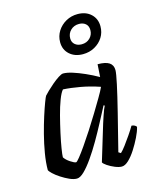

<svg xmlns="http://www.w3.org/2000/svg" viewBox="-113 -834 748 913"><g transform="rotate(-15 260.5 -377.5)"><path d="M152 0Q136 0 116 -9Q96 -18 76 -31Q56 -44 43 -56.5Q30 -69 28 -75Q28 -112 35.5 -156.5Q43 -201 54.5 -245.5Q66 -290 78 -327.5Q90 -365 99.5 -390Q109 -415 112 -419Q117 -425 131 -438.5Q145 -452 161.5 -466Q178 -480 193.5 -490Q209 -500 217 -500Q236 -500 263 -491.5Q290 -483 321.5 -469Q353 -455 383 -438L387 -500Q426 -500 444 -488Q462 -476 462 -451Q462 -436 451 -384.5Q440 -333 420 -253Q400 -173 374 -70L385 -63Q396 -73 410.5 -92.5Q425 -112 440.5 -134.5Q456 -157 467 -176Q475 -176 482.5 -172Q490 -168 491 -163Q486 -142 472.5 -114.5Q459 -87 442 -60.5Q425 -34 407 -17Q389 0 373 0Q359 0 339.5 -8Q320 -16 304.5 -26.5Q289 -37 286 -44L340 -222Q346 -241 351.5 -257Q357 -273 361.5 -284.5Q366 -296 369 -301L364 -304Q346 -270 324.5 -229Q303 -188 279.5 -147.5Q256 -107 232.5 -73.5Q209 -40 188.5 -20Q168 0 152 0ZM168 -76Q172 -76 186.5 -94Q201 -112 221.5 -141.5Q242 -171 265 -206.5Q288 -242 309.5 -277.5Q331 -313 349 -343.5Q367 -374 375 -392Q328 -408 281.5 -416.5Q235 -425 197 -427Q186 -415 174 -383.5Q162 -352 151.5 -311.5Q141 -271 132 -230Q123 -189 118 -158Q113 -127 113 -115Q122 -101 141 -88.5Q160 -76 168 -76ZM333 -564Q293 -564 267.5 -587Q242 -610 242 -647Q242 -677 257.5 -701.5Q273 -726 299 -740.5Q325 -755 356 -755Q397 -755 422 -731.5Q447 -708 447 -671Q447 -641 432 -617Q417 -593 391 -578.5Q365 -564 333 -564ZM339 -611Q364 -611 380 -627Q396 -643 396 -666Q396 -686 383.5 -697Q371 -708 351 -708Q326 -708 309.5 -692Q293 -676 293 -652Q293 -633 306 -622Q319 -611 339 -611Z"/></g></svg>

Font: Texturina Medium 12pt
Style: Italic
Weight: 400
Italic angle: -11°
Version: Version 1.002